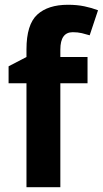

<svg xmlns="http://www.w3.org/2000/svg" viewBox="-20 -785 431 805"><path d="M347 -436H233V0H91V-436H16V-507L91 -546V-578Q91 -682 136 -723.5Q181 -765 265 -765Q303 -765 334 -758.5Q365 -752 391 -742L356 -637Q340 -642 323 -646Q306 -650 285 -650Q233 -650 233 -577V-546H347Z"/></svg>

Font: Noto Sans Ethiopic SemiCondensed
Style: Bold
Weight: 700
Width: 4
Designer: Monotype Design Team
Foundry: Monotype Imaging Inc.
Version: Version 2.102; ttfautohint (v1.8.4.7-5d5b)